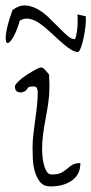

<svg xmlns="http://www.w3.org/2000/svg" viewBox="-35 -669 328 690"><path d="M82 -136.7Q82 -162.1 85 -187Q87.9 -211.9 91.3 -236.8Q94.7 -261.7 97.7 -286.6Q100.6 -311.5 100.6 -337.9Q100.6 -343.8 98.1 -351.1Q95.7 -358.4 85.9 -358.4Q73.2 -358.4 69.3 -356.4Q65.4 -354.5 64 -351.6Q62.5 -348.6 59.1 -344.7Q55.7 -340.8 43.9 -336.9H39.1Q18.6 -336.9 18.6 -358.4Q18.6 -364.3 31.7 -377Q44.9 -389.6 62.5 -400.9Q80.1 -412.1 95.7 -420.4Q111.3 -428.7 116.2 -425.8Q118.2 -425.8 122.1 -422.4Q126 -418.9 129.9 -414.6Q133.8 -410.2 137.2 -406.2Q140.6 -402.3 141.6 -400.4V-392.6Q141.6 -386.7 142.1 -379.9Q142.6 -373 142.6 -366.2V-357.4Q142.6 -329.1 138.7 -301.3Q134.8 -273.4 129.4 -245.1Q124 -216.8 120.1 -188.5Q116.2 -160.2 116.2 -131.8Q116.2 -127 117.2 -112.3Q118.2 -97.7 121.6 -82Q125 -66.4 131.8 -54.2Q138.7 -42 150.4 -42Q173.8 -42 185.5 -48.3Q197.3 -54.7 206.1 -62.5Q214.8 -70.3 225.1 -76.7Q235.4 -83 253.9 -83Q253.9 -42 223.6 -20.5Q193.4 1 146.5 1Q122.1 1 109.4 -14.6Q96.7 -30.3 90.3 -52.2Q84 -74.2 83 -97.7Q82 -121.1 82 -136.7ZM273.4 -610.4Q274.4 -598.6 272.5 -578.1Q270.5 -557.6 266.1 -536.1Q261.7 -514.6 255.9 -498.5Q250 -482.4 244.1 -481.4Q227.5 -484.4 210.4 -497.1Q193.4 -509.8 175.8 -525.9Q158.2 -542 140.1 -558.6Q122.1 -575.2 104.5 -586.9Q86.9 -598.6 69.3 -601.6Q51.8 -604.5 36.1 -594.7Q24.4 -554.7 11.2 -533.2Q-2 -511.7 -9.3 -514.6Q-16.6 -517.6 -13.7 -545.9Q-10.7 -574.2 9.8 -632.8Q33.2 -650.4 55.2 -649.4Q77.1 -648.4 98.1 -637.2Q119.1 -626 138.2 -607.9Q157.2 -589.8 174.3 -572.3Q191.4 -554.7 206.1 -541.5Q220.7 -528.3 233.4 -528.3Q235.4 -528.3 238.3 -539.6Q241.2 -550.8 242.7 -565.4Q244.1 -580.1 244.1 -594.7Q244.1 -609.4 243.2 -617.2Z"/></svg>

Font: Zeyada
Style: Regular
Weight: 400
Version: Version 1.002 2010